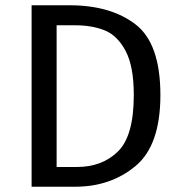

<svg xmlns="http://www.w3.org/2000/svg" viewBox="-20 -709 684 729"><path d="M265 0H100V-689H244Q400 -689 494.5 -616.5Q589 -544 589 -348Q589 -157 494.5 -78.5Q400 0 265 0ZM272 -75Q368 -75 428 -134Q488 -193 488 -348Q488 -457 457 -515.5Q426 -574 378 -593.5Q330 -613 265 -613H195V-75Z"/></svg>

Font: Trujillo
Style: Regular
Weight: 400
Designer: Fira Sans original fonts by bBox Type GmbH, Carrois Corporate GbR, & Edenspiekermann AG / Changes by Cristiano Sobral
Foundry: Fira Sans original fonts by bBox Type GmbH, Carrois Corporate GbR, & Edenspiekermann AG / Changes by Cristiano Sobral
Version: Version 4.301;October 17, 2021;FontCreator 14.0.0.2814 64-bi